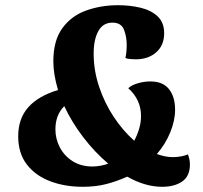

<svg xmlns="http://www.w3.org/2000/svg" viewBox="-20 -699 780 738"><path d="M298 19Q229 19 172.5 -2.5Q116 -24 83 -67Q50 -110 50 -175Q50 -243 88.5 -286.5Q127 -330 203 -353Q185 -414 185 -463Q185 -543 219.5 -590.5Q254 -638 311 -658.5Q368 -679 434 -679Q479 -679 519.5 -669.5Q560 -660 585.5 -636.5Q611 -613 611 -571Q611 -525 580.5 -498Q550 -471 502 -471Q494 -471 481.5 -472Q469 -473 462 -476Q467 -497 467 -527Q467 -558 456.5 -585Q446 -612 412 -612Q376 -612 358 -579.5Q340 -547 340 -493Q340 -428 361 -365.5Q382 -303 417 -250Q452 -197 496 -158Q509 -183 515.5 -206.5Q522 -230 522 -251Q523 -315 473 -360Q486 -372 510 -379Q534 -386 558 -386Q606 -386 629.5 -356.5Q653 -327 653 -277Q653 -236 634.5 -190.5Q616 -145 583 -107Q616 -95 644 -95Q662 -95 679 -98.5Q696 -102 702 -106Q710 -87 710 -67Q710 -22 680.5 -1.5Q651 19 603 19Q538 19 469 -20Q429 -2 388.5 8.5Q348 19 298 19ZM336 -59Q350 -59 366.5 -62Q383 -65 396 -70Q344 -114 300 -171.5Q256 -229 227 -291Q193 -257 193 -202Q193 -165 210 -132.5Q227 -100 259 -79.5Q291 -59 336 -59Z"/></svg>

Font: Sansita Swashed
Style: Bold
Weight: 700
Designer: Pablo Cosgaya
Foundry: Omnibus-Type
Version: Version 1.003; ttfautohint (v1.8.3)